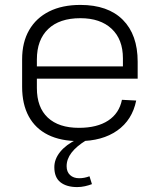

<svg xmlns="http://www.w3.org/2000/svg" viewBox="-20 -567 650 781"><path d="M301 7Q227 7 175.5 -18.5Q124 -44 97 -93.5Q70 -143 70 -214V-326Q70 -395 98.5 -444.5Q127 -494 180 -520.5Q233 -547 307 -547Q419 -547 479.5 -486.5Q540 -426 540 -316V-247H118V-297H491L480 -277V-330Q480 -407 434 -450Q388 -493 307 -493Q222 -493 176 -449Q130 -405 130 -325V-209Q130 -130 174.5 -88.5Q219 -47 301 -47Q375 -47 420 -76.5Q465 -106 476 -161L534 -158Q518 -79 457 -36Q396 7 301 7ZM294 194Q251 194 226 174.5Q201 155 201 113Q201 80 225 50.5Q249 21 293 0L330 4Q291 28 271 54Q251 80 251 109Q251 132 265 145Q279 158 302 158Q323 158 344 150L354 182Q341 187 325.5 190.5Q310 194 294 194Z"/></svg>

Font: Pathway Extreme 8pt Thin
Style: Regular
Weight: 100
Designer: Eduardo Rodriguez Tunni
Foundry: Eduardo Rodriguez Tunni
Version: Version 1.000